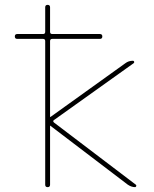

<svg xmlns="http://www.w3.org/2000/svg" viewBox="-20 -770 632 790"><path d="M51 -610Q41 -610 41 -620Q41 -630 51 -630H157Q166 -630 166 -639V-740Q166 -750 176 -750Q186 -750 186 -740V-639Q186 -630 195 -630H391Q401 -630 401 -620Q401 -610 391 -610H195Q186 -610 186 -601V-289H187H188L496 -510Q509 -520 527 -520Q531 -520 532 -516Q533 -512 530 -510L202 -276Q196 -272 202 -266L539 -10Q542 -8 540.5 -4Q539 0 536 0Q521 0 506 -10L188 -252Q188 -253 187 -253L186 -252V-10Q186 0 176 0Q166 0 166 -10V-601Q166 -610 157 -610Z"/></svg>

Font: Rounded Mplus 1c Thin
Style: Regular
Weight: 250
Version: Version 1.059.20150529